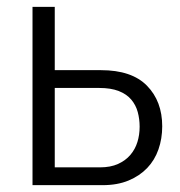

<svg xmlns="http://www.w3.org/2000/svg" viewBox="-20 -541 526 561"><path d="M75 0V-521H140V-336H275Q365 -336 409.5 -290.5Q454 -245 454 -172Q454 -136 443 -104.5Q432 -73 410 -50Q388 -27 355.5 -13.5Q323 0 280 0ZM140 -52H272Q303 -52 325 -62Q347 -72 361 -88.5Q375 -105 381.5 -126Q388 -147 388 -171Q388 -193 382.5 -213.5Q377 -234 363.5 -250Q350 -266 327 -275Q304 -284 270 -284H140Z"/></svg>

Font: Rising Sun Light
Style: Regular
Weight: 300
Designer: Matt McInerney, Pablo Impallari, Rodrigo Fuenzalida (Raleway font), Stephen Hutchings (Greek), Cristiano Sobral (main ch
Foundry: The Rising Sun Project Authors
Version: Version 4.327; ttfautohint (v1.8.4.7-5d5b-dirty)